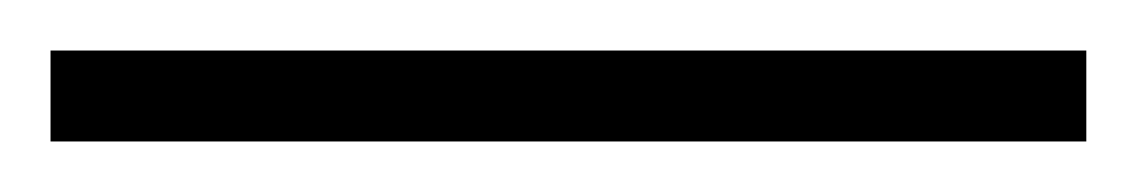

<svg xmlns="http://www.w3.org/2000/svg" viewBox="-20 87 450 76"><path d="M0 107H410V143H0Z"/></svg>

Font: Newsreader 16pt 16pt Light
Style: Regular
Weight: 300
Version: Version 1.003